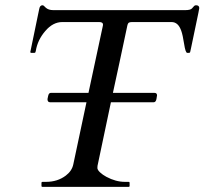

<svg xmlns="http://www.w3.org/2000/svg" viewBox="-20 -728 796 748"><path d="M141.6 -15.6Q141.6 -19.5 146.5 -19.5H159.2Q204.1 -19.5 236.3 -43.9Q260.3 -62 265.6 -87.9L316.9 -329.6H175.3Q165 -329.6 165 -341.8L167.5 -354Q169.9 -366.2 178.2 -366.2H324.7L380.9 -628.4Q381.3 -629.9 381.3 -632.3Q381.3 -642.1 366.2 -642.1H222.7Q186 -642.1 156.2 -606.9Q126.5 -572.3 119.6 -530.3Q118.2 -522.9 116 -522.5Q113.8 -522 112.8 -522H101.6Q98.1 -522 98.1 -525.4Q121.1 -638.7 128.4 -671.9L132.8 -692.9Q135.3 -707.5 145.5 -707.5Q148.9 -707.5 151.6 -704.6Q154.3 -701.7 158.2 -698.2Q168.5 -688.5 188 -688.5H701.2Q721.7 -688.5 727.8 -695.1Q733.9 -701.7 736.3 -704.6Q738.8 -707.5 743.7 -707.5Q756.3 -707.5 756.3 -696.3Q756.3 -694.3 752.9 -677.7Q743.2 -632.8 724.1 -540L721.2 -526.9Q720.7 -522 715.8 -522H709.5Q702.6 -522 697.3 -556.9Q691.9 -591.8 686.5 -606.9Q674.8 -642.1 648.4 -642.1H494.6Q488.3 -642.1 483.4 -640.4Q478.5 -638.7 476.1 -628.4Q459 -546.9 445.1 -482.7Q431.2 -418.5 419.9 -366.2H581.5Q591.8 -366.2 591.8 -356.4L589.4 -341.8Q586.9 -329.6 578.6 -329.6H412.1L359.9 -82Q359.4 -80.6 359.4 -73.5Q359.4 -66.4 369.6 -56.6Q379.9 -46.9 394.5 -39.1Q431.2 -19.5 466.8 -19.5H481Q484.9 -19.5 484.9 -15.6V-3.9Q484.9 0 481 0H145.5Q141.6 0 141.6 -3.9Z"/></svg>

Font: Cardo-Italic
Style: Italic
Weight: 400
Italic angle: -12°
Designer: David J. Perry
Foundry: David J. Perry
Version: Version 0.991